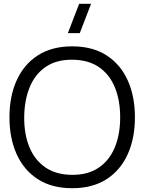

<svg xmlns="http://www.w3.org/2000/svg" viewBox="-20 -980 763 1015"><path d="M361.7 15Q254 15 180.1 -32.7Q106.2 -80.3 68.1 -164.8Q30 -249.3 30 -360Q30 -470.7 68.1 -555.2Q106.2 -639.7 180.1 -687.3Q254 -735 361.7 -735Q469.3 -735 543.2 -687.3Q617.2 -639.7 655.2 -555.2Q693.3 -470.7 693.3 -360Q693.3 -249.3 655.2 -164.8Q617.2 -80.3 543.2 -32.7Q469.3 15 361.7 15ZM361.7 -55.7Q446.2 -55.3 502.5 -94Q558.8 -132.7 587.1 -201.3Q615.3 -270 615.3 -360Q615.3 -450 587.1 -518.5Q558.8 -587 502.5 -625.5Q446.2 -664 361.7 -664.3Q277.2 -664.7 221.2 -626.2Q165.2 -587.7 136.9 -518.8Q108.7 -450 108 -360Q107.3 -270 135.6 -201.7Q163.8 -133.3 220.5 -94.7Q277.2 -56 361.7 -55.7ZM338.8 -805H401.8L461.5 -960H398.5Z"/></svg>

Font: Manrope Variable Light
Style: Regular
Weight: 200
Designer: Mikhail Sharanda
Foundry: Mikhail Sharanda
Version: Version 4.505